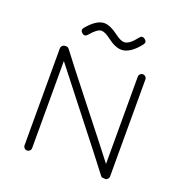

<svg xmlns="http://www.w3.org/2000/svg" viewBox="-130 -825 896 947"><g transform="rotate(20 318.5 -351.5)"><path d="M94 -11V-520Q94 -528 100 -534Q106 -540 114 -540H117Q128 -542 136 -532Q173 -482 310 -308.5Q447 -135 503 -62V-520Q503 -528 509 -534Q515 -540 523 -540Q531 -540 537 -534Q543 -528 543 -520V-11Q543 -3 537 3Q531 9 523 9Q520 9 518 8Q506 10 500 1Q444 -73 307 -247Q170 -421 134 -468V-11Q134 -3 128 3Q122 9 114 9Q106 9 100 3Q94 -3 94 -11ZM381 -617Q349 -617 308 -648Q277 -672 258 -672Q236 -672 201 -630Q188 -615 173 -628Q158 -641 171 -656Q218 -712 258 -712Q290 -712 332 -680Q362 -657 381 -657Q408 -657 443 -703Q455 -719 471 -707Q487 -695 475 -679Q426 -617 381 -617Z"/></g></svg>

Font: Hoogli Light
Style: Regular
Weight: 300
Designer: Anand Singh Naorem
Foundry: Brand New Type
Version: Version 1.00 b007